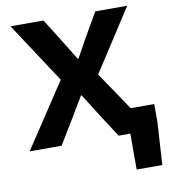

<svg xmlns="http://www.w3.org/2000/svg" viewBox="-97 -796 955 1084"><g transform="rotate(-10 380.0 -254.0)"><path d="M598 0H531L445 -133L365 -260H361L309 -174Q286 -133 283 -130L204 0H21L264 -368L37 -714H226L305 -588L378 -469H384L450 -588L523 -714H706L477 -360L625 -141H760V-36L745 206H598Z"/></g></svg>

Font: Nebula Sans Bold
Style: Regular
Weight: 700
Designer: Paul D. Hunt for Adobe (as Source Sans)
Foundry: Nebula Entertainment & Broadcasting LLC
Version: Version 1.010